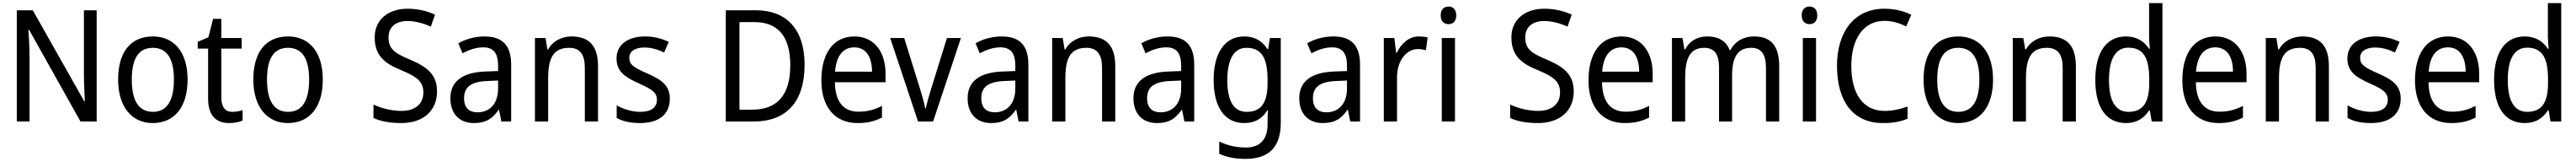

<svg xmlns="http://www.w3.org/2000/svg" viewBox="-20 -780 16577 1040"><path d="M602 0V-714H520V-302C520 -247 524 -172 526 -130H522L191 -714H88V0H170V-413C170 -475 166 -539 163 -589H167L498 0Z M1187 -269C1187 -448 1098 -546 964 -546C821 -546 740 -446 740 -269C740 -95 828 10 962 10C1104 10 1187 -95 1187 -269ZM828 -269C828 -400 869 -473 963 -473C1057 -473 1099 -400 1099 -269C1099 -138 1057 -62 964 -62C870 -62 828 -138 828 -269Z M1475 -62C1430 -62 1404 -92 1404 -153V-468H1535V-536H1404V-659H1351L1321 -541L1252 -511V-468H1319V-148C1319 -30 1377 10 1456 10C1487 10 1521 3 1541 -6V-73C1524 -67 1498 -62 1475 -62Z M2057 -269C2057 -448 1968 -546 1834 -546C1691 -546 1610 -446 1610 -269C1610 -95 1698 10 1832 10C1974 10 2057 -95 2057 -269ZM1698 -269C1698 -400 1739 -473 1833 -473C1927 -473 1969 -400 1969 -269C1969 -138 1927 -62 1834 -62C1740 -62 1698 -138 1698 -269Z M2792 -193C2792 -298 2733 -349 2619 -397C2515 -440 2480 -468 2480 -541C2480 -602 2522 -645 2601 -645C2654 -645 2706 -630 2752 -609L2779 -686C2732 -708 2672 -724 2602 -724C2477 -724 2390 -652 2391 -540C2391 -428 2449 -375 2558 -331C2669 -285 2704 -254 2704 -185C2704 -116 2655 -68 2563 -68C2499 -68 2430 -86 2383 -109V-23C2427 -1 2490 10 2562 10C2702 10 2792 -68 2792 -193Z M3097 -546C3033 -546 2974 -528 2929 -502L2956 -438C2998 -460 3042 -476 3089 -476C3152 -476 3185 -443 3185 -357V-324L3105 -321C2953 -316 2878 -256 2878 -149C2878 -49 2937 10 3029 10C3106 10 3148 -17 3188 -75H3191L3206 0H3269V-364C3269 -486 3216 -546 3097 -546ZM3117 -260 3185 -263V-213C3185 -111 3129 -59 3052 -59C3000 -59 2966 -87 2966 -149C2966 -218 3006 -256 3117 -260Z M3657 -546C3596 -546 3538 -518 3507 -463H3502L3490 -536H3422V0H3507V-278C3507 -408 3541 -473 3642 -473C3712 -473 3743 -430 3743 -345V0H3828V-355C3828 -487 3770 -546 3657 -546Z M4290 -147C4290 -231 4237 -268 4148 -307C4059 -346 4029 -364 4029 -409C4029 -449 4064 -475 4126 -475C4171 -475 4214 -462 4253 -443L4283 -511C4238 -533 4188 -546 4130 -546C4021 -546 3947 -494 3947 -405C3947 -319 4003 -284 4094 -243C4182 -205 4207 -181 4207 -140C4207 -92 4173 -62 4099 -62C4043 -62 3985 -82 3948 -104V-23C3985 -2 4033 10 4099 10C4217 10 4290 -44 4290 -147Z M5157 -365C5157 -593 5039 -714 4845 -714H4650V0H4829C5038 0 5157 -124 5157 -365ZM5065 -361C5065 -173 4984 -76 4820 -76H4738V-638H4835C4983 -638 5065 -549 5065 -361Z M5478 -546C5346 -546 5265 -443 5265 -264C5265 -94 5351 10 5498 10C5561 10 5606 -1 5655 -25V-100C5605 -75 5561 -63 5504 -63C5407 -63 5354 -127 5352 -252H5678V-306C5678 -447 5605 -546 5478 -546ZM5477 -476C5556 -476 5591 -409 5591 -320H5353C5361 -421 5404 -476 5477 -476Z M5887 0H5984L6163 -536H6073L5972 -212C5959 -168 5942 -113 5937 -84H5933C5927 -121 5910 -177 5897 -219L5798 -536H5708Z M6425 -546C6361 -546 6302 -528 6257 -502L6284 -438C6326 -460 6370 -476 6417 -476C6480 -476 6513 -443 6513 -357V-324L6433 -321C6281 -316 6206 -256 6206 -149C6206 -49 6265 10 6357 10C6434 10 6476 -17 6516 -75H6519L6534 0H6597V-364C6597 -486 6544 -546 6425 -546ZM6445 -260 6513 -263V-213C6513 -111 6457 -59 6380 -59C6328 -59 6294 -87 6294 -149C6294 -218 6334 -256 6445 -260Z M6985 -546C6924 -546 6866 -518 6835 -463H6830L6818 -536H6750V0H6835V-278C6835 -408 6869 -473 6970 -473C7040 -473 7071 -430 7071 -345V0H7156V-355C7156 -487 7098 -546 6985 -546Z M7492 -546C7428 -546 7369 -528 7324 -502L7351 -438C7393 -460 7437 -476 7484 -476C7547 -476 7580 -443 7580 -357V-324L7500 -321C7348 -316 7273 -256 7273 -149C7273 -49 7332 10 7424 10C7501 10 7543 -17 7583 -75H7586L7601 0H7664V-364C7664 -486 7611 -546 7492 -546ZM7512 -260 7580 -263V-213C7580 -111 7524 -59 7447 -59C7395 -59 7361 -87 7361 -149C7361 -218 7401 -256 7512 -260Z M7986 -546C7863 -546 7789 -443 7789 -267C7789 -89 7862 10 7986 10C8052 10 8101 -17 8135 -72H8139C8137 -53 8136 -18 8136 0V19C8136 117 8085 167 7997 167C7933 167 7874 153 7825 128V207C7872 229 7927 240 7994 240C8150 240 8221 159 8221 8V-536H8151L8140 -465H8135C8099 -521 8049 -546 7986 -546ZM8000 -473C8094 -473 8136 -413 8136 -268V-246C8136 -119 8094 -62 8002 -62C7919 -62 7877 -130 7877 -266C7877 -399 7920 -473 8000 -473Z M8559 -546C8495 -546 8436 -528 8391 -502L8418 -438C8460 -460 8504 -476 8551 -476C8614 -476 8647 -443 8647 -357V-324L8567 -321C8415 -316 8340 -256 8340 -149C8340 -49 8399 10 8491 10C8568 10 8610 -17 8650 -75H8653L8668 0H8731V-364C8731 -486 8678 -546 8559 -546ZM8579 -260 8647 -263V-213C8647 -111 8591 -59 8514 -59C8462 -59 8428 -87 8428 -149C8428 -218 8468 -256 8579 -260Z M9109 -546C9045 -546 8997 -501 8967 -441H8963L8952 -536H8884V0H8969V-284C8969 -391 9030 -465 9103 -465C9120 -465 9140 -462 9155 -458L9166 -540C9149 -544 9128 -546 9109 -546Z M9301 -738C9271 -738 9250 -720 9250 -681C9250 -644 9271 -625 9301 -625C9329 -625 9350 -644 9350 -681C9350 -719 9329 -738 9301 -738ZM9342 -536H9257V0H9342Z M10106 -193C10106 -298 10047 -349 9933 -397C9829 -440 9794 -468 9794 -541C9794 -602 9836 -645 9915 -645C9968 -645 10020 -630 10066 -609L10093 -686C10046 -708 9986 -724 9916 -724C9791 -724 9704 -652 9705 -540C9705 -428 9763 -375 9872 -331C9983 -285 10018 -254 10018 -185C10018 -116 9969 -68 9877 -68C9813 -68 9744 -86 9697 -109V-23C9741 -1 9804 10 9876 10C10016 10 10106 -68 10106 -193Z M10414 -546C10282 -546 10201 -443 10201 -264C10201 -94 10287 10 10434 10C10497 10 10542 -1 10591 -25V-100C10541 -75 10497 -63 10440 -63C10343 -63 10290 -127 10288 -252H10614V-306C10614 -447 10541 -546 10414 -546ZM10413 -476C10492 -476 10527 -409 10527 -320H10289C10297 -421 10340 -476 10413 -476Z M11267 -546C11201 -546 11146 -518 11114 -458H11109C11088 -515 11040 -546 10965 -546C10905 -546 10852 -519 10823 -463H10818L10806 -536H10738V0H10823V-279C10823 -400 10851 -473 10946 -473C11010 -473 11041 -433 11041 -346V0H11125V-296C11125 -411 11160 -473 11249 -473C11312 -473 11343 -432 11343 -345V0H11428V-353C11428 -487 11375 -546 11267 -546Z M11624 -738C11594 -738 11573 -720 11573 -681C11573 -644 11594 -625 11624 -625C11652 -625 11673 -644 11673 -681C11673 -719 11652 -738 11624 -738ZM11665 -536H11580V0H11665Z M12105 -646C12159 -646 12206 -630 12245 -610L12278 -685C12229 -710 12169 -724 12105 -724C11906 -724 11800 -569 11800 -358C11800 -131 11902 10 12095 10C12162 10 12209 1 12254 -18V-96C12208 -80 12160 -68 12107 -68C11967 -68 11892 -179 11892 -357C11892 -527 11968 -646 12105 -646Z M12804 -269C12804 -448 12715 -546 12581 -546C12438 -546 12357 -446 12357 -269C12357 -95 12445 10 12579 10C12721 10 12804 -95 12804 -269ZM12445 -269C12445 -400 12486 -473 12580 -473C12674 -473 12716 -400 12716 -269C12716 -138 12674 -62 12581 -62C12487 -62 12445 -138 12445 -269Z M13166 -546C13105 -546 13047 -518 13016 -463H13011L12999 -536H12931V0H13016V-278C13016 -408 13050 -473 13151 -473C13221 -473 13252 -430 13252 -345V0H13337V-355C13337 -487 13279 -546 13166 -546Z M13659 10C13731 10 13777 -23 13808 -71H13813L13825 0H13894V-760H13808V-545C13808 -524 13811 -489 13813 -467H13808C13777 -514 13729 -546 13659 -546C13538 -546 13462 -450 13462 -267C13462 -84 13537 10 13659 10ZM13675 -62C13591 -62 13550 -134 13550 -266C13550 -396 13590 -474 13674 -474C13775 -474 13809 -404 13809 -269V-248C13809 -123 13770 -62 13675 -62Z M14235 -546C14103 -546 14022 -443 14022 -264C14022 -94 14108 10 14255 10C14318 10 14363 -1 14412 -25V-100C14362 -75 14318 -63 14261 -63C14164 -63 14111 -127 14109 -252H14435V-306C14435 -447 14362 -546 14235 -546ZM14234 -476C14313 -476 14348 -409 14348 -320H14110C14118 -421 14161 -476 14234 -476Z M14794 -546C14733 -546 14675 -518 14644 -463H14639L14627 -536H14559V0H14644V-278C14644 -408 14678 -473 14779 -473C14849 -473 14880 -430 14880 -345V0H14965V-355C14965 -487 14907 -546 14794 -546Z M15427 -147C15427 -231 15374 -268 15285 -307C15196 -346 15166 -364 15166 -409C15166 -449 15201 -475 15263 -475C15308 -475 15351 -462 15390 -443L15420 -511C15375 -533 15325 -546 15267 -546C15158 -546 15084 -494 15084 -405C15084 -319 15140 -284 15231 -243C15319 -205 15344 -181 15344 -140C15344 -92 15310 -62 15236 -62C15180 -62 15122 -82 15085 -104V-23C15122 -2 15170 10 15236 10C15354 10 15427 -44 15427 -147Z M15732 -546C15600 -546 15519 -443 15519 -264C15519 -94 15605 10 15752 10C15815 10 15860 -1 15909 -25V-100C15859 -75 15815 -63 15758 -63C15661 -63 15608 -127 15606 -252H15932V-306C15932 -447 15859 -546 15732 -546ZM15731 -476C15810 -476 15845 -409 15845 -320H15607C15615 -421 15658 -476 15731 -476Z M16225 10C16297 10 16343 -23 16374 -71H16379L16391 0H16460V-760H16374V-545C16374 -524 16377 -489 16379 -467H16374C16343 -514 16295 -546 16225 -546C16104 -546 16028 -450 16028 -267C16028 -84 16103 10 16225 10ZM16241 -62C16157 -62 16116 -134 16116 -266C16116 -396 16156 -474 16240 -474C16341 -474 16375 -404 16375 -269V-248C16375 -123 16336 -62 16241 -62Z"/></svg>

Font: Noto Sans Devanagari SemiCondensed
Style: Regular
Weight: 400
Width: 4
Designer: Jelle Bosma - Monotype Design Team
Foundry: Monotype Imaging Inc.
Version: Version 2.004